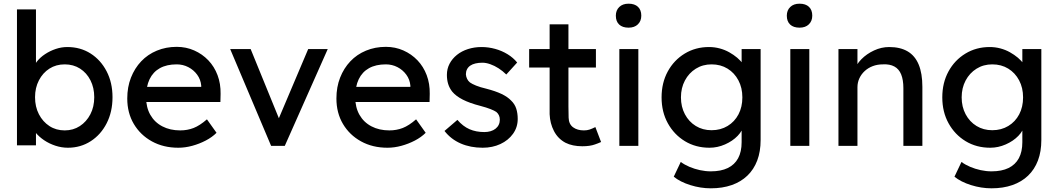

<svg xmlns="http://www.w3.org/2000/svg" viewBox="-20 -791 5738 1041"><path d="M149 -117 175 -131V-3H72V-740H175V-405L159 -414Q164 -437 181 -458.5Q198 -480 224.5 -497.5Q251 -515 282 -525.5Q313 -536 345 -536Q416 -536 471 -501Q526 -466 558 -404.5Q590 -343 590 -264Q590 -185 558.5 -123Q527 -61 472 -25.5Q417 10 348 10Q314 10 280.5 -1Q247 -12 219.5 -30.5Q192 -49 173.5 -71.5Q155 -94 149 -117ZM491 -264Q491 -315 470.5 -355.5Q450 -396 414 -419Q378 -442 331 -442Q284 -442 248 -419Q212 -396 191 -355.5Q170 -315 170 -264Q170 -212 191 -171.5Q212 -131 248 -107.5Q284 -84 331 -84Q377 -84 413 -107.5Q449 -131 470 -171.5Q491 -212 491 -264Z M670 -257Q670 -319 690 -370Q710 -421 745.5 -458.5Q781 -496 830.5 -516.5Q880 -537 938 -537Q989 -537 1033 -517.5Q1077 -498 1109.5 -464Q1142 -430 1159.5 -383.5Q1177 -337 1176 -282L1175 -238H746L723 -320H1086L1071 -303V-327Q1068 -360 1049 -386Q1030 -412 1001 -427Q972 -442 938 -442Q884 -442 847 -421.5Q810 -401 791 -361.5Q772 -322 772 -264Q772 -209 795 -168.5Q818 -128 860 -106Q902 -84 957 -84Q996 -84 1029.5 -97Q1063 -110 1102 -144L1154 -71Q1130 -47 1095.5 -29Q1061 -11 1022.5 -0.5Q984 10 947 10Q866 10 803.5 -24.5Q741 -59 705.5 -119Q670 -179 670 -257Z M1450 0 1228 -525H1339L1492 -150L1651 -525H1757L1524 0Z M1804 -257Q1804 -319 1824 -370Q1844 -421 1879.5 -458.5Q1915 -496 1964.5 -516.5Q2014 -537 2072 -537Q2123 -537 2167 -517.5Q2211 -498 2243.5 -464Q2276 -430 2293.5 -383.5Q2311 -337 2310 -282L2309 -238H1880L1857 -320H2220L2205 -303V-327Q2202 -360 2183 -386Q2164 -412 2135 -427Q2106 -442 2072 -442Q2018 -442 1981 -421.5Q1944 -401 1925 -361.5Q1906 -322 1906 -264Q1906 -209 1929 -168.5Q1952 -128 1994 -106Q2036 -84 2091 -84Q2130 -84 2163.5 -97Q2197 -110 2236 -144L2288 -71Q2264 -47 2229.5 -29Q2195 -11 2156.5 -0.5Q2118 10 2081 10Q2000 10 1937.5 -24.5Q1875 -59 1839.5 -119Q1804 -179 1804 -257Z M2390 -81 2460 -141Q2490 -106 2525.5 -90.5Q2561 -75 2606 -75Q2624 -75 2639.5 -79.5Q2655 -84 2666.5 -93Q2678 -102 2684 -114.5Q2690 -127 2690 -142Q2690 -168 2671 -184Q2661 -191 2639.5 -199.5Q2618 -208 2584 -217Q2526 -232 2489 -251Q2452 -270 2432 -294Q2417 -313 2410 -335.5Q2403 -358 2403 -385Q2403 -418 2417.5 -445.5Q2432 -473 2457.5 -493.5Q2483 -514 2517.5 -525Q2552 -536 2591 -536Q2628 -536 2664.5 -526Q2701 -516 2732 -497Q2763 -478 2784 -452L2725 -387Q2706 -406 2683.5 -420.5Q2661 -435 2638 -443Q2615 -451 2596 -451Q2575 -451 2558 -447Q2541 -443 2529.5 -435Q2518 -427 2512 -415Q2506 -403 2506 -388Q2507 -375 2512.5 -363.5Q2518 -352 2528 -344Q2539 -336 2561 -327Q2583 -318 2617 -310Q2667 -297 2699.5 -281.5Q2732 -266 2751 -246Q2771 -227 2779 -202Q2787 -177 2787 -146Q2787 -101 2761.5 -65.5Q2736 -30 2693 -10Q2650 10 2597 10Q2531 10 2478 -13Q2425 -36 2390 -81Z M3062 -425V-214Q3062 -181 3063 -153Q3064 -118 3087 -101Q3110 -84 3146 -84Q3163 -84 3176.5 -88.5Q3190 -93 3208 -102L3239 -21Q3221 -13 3206 -8Q3179 2 3137 2Q3084 2 3046 -17Q3005 -39 2983.5 -80.5Q2962 -122 2960 -172V-425H2849V-525H2960V-659H3062V-525H3211V-425Z M3338 0V-525H3441V0ZM3319 -706Q3319 -735 3337.5 -753Q3356 -771 3388 -771Q3421 -771 3439 -754Q3457 -737 3457 -706Q3457 -677 3438.5 -659Q3420 -641 3388 -641Q3355 -641 3337 -658Q3319 -675 3319 -706Z M3633 167 3671 87Q3691 102 3718 113.5Q3745 125 3775 131.5Q3805 138 3834 138Q3889 138 3926 120Q3963 102 3982 67Q4001 32 4001 -20V-121L4012 -114Q4007 -83 3979.5 -54.5Q3952 -26 3911 -8Q3870 10 3827 10Q3752 10 3693.5 -25.5Q3635 -61 3601 -122.5Q3567 -184 3567 -263Q3567 -342 3600.5 -403.5Q3634 -465 3692.5 -500.5Q3751 -536 3824 -536Q3854 -536 3882 -528.5Q3910 -521 3934 -507.5Q3958 -494 3977 -478Q3996 -462 4008 -444Q4020 -426 4023 -410L4001 -402V-525H4104V-32Q4104 31 4085.5 79.5Q4067 128 4032 161.5Q3997 195 3947 212.5Q3897 230 3834 230Q3778 230 3722.5 212.5Q3667 195 3633 167ZM4005 -263Q4005 -315 3983.5 -355.5Q3962 -396 3924.5 -419Q3887 -442 3838 -442Q3790 -442 3752.5 -418.5Q3715 -395 3693.5 -354.5Q3672 -314 3672 -263Q3672 -212 3693.5 -171.5Q3715 -131 3752.5 -108Q3790 -85 3838 -85Q3887 -85 3925 -108Q3963 -131 3984 -171Q4005 -211 4005 -263Z M4265 0V-525H4368V0ZM4246 -706Q4246 -735 4264.5 -753Q4283 -771 4315 -771Q4348 -771 4366 -754Q4384 -737 4384 -706Q4384 -677 4365.5 -659Q4347 -641 4315 -641Q4282 -641 4264 -658Q4246 -675 4246 -706Z M4526 -525H4629V-417L4611 -405Q4621 -440 4650 -469.5Q4679 -499 4719 -517.5Q4759 -536 4801 -536Q4861 -536 4901 -512.5Q4941 -489 4961 -441Q4981 -393 4981 -320V0H4878V-313Q4878 -358 4866 -387.5Q4854 -417 4829 -430.5Q4804 -444 4767 -442Q4737 -442 4712 -432.5Q4687 -423 4668.5 -406Q4650 -389 4639.5 -366.5Q4629 -344 4629 -318V0H4578Q4565 0 4552 0Q4539 0 4526 0Z M5155 167 5193 87Q5213 102 5240 113.5Q5267 125 5297 131.5Q5327 138 5356 138Q5411 138 5448 120Q5485 102 5504 67Q5523 32 5523 -20V-121L5534 -114Q5529 -83 5501.5 -54.5Q5474 -26 5433 -8Q5392 10 5349 10Q5274 10 5215.5 -25.5Q5157 -61 5123 -122.5Q5089 -184 5089 -263Q5089 -342 5122.5 -403.5Q5156 -465 5214.5 -500.5Q5273 -536 5346 -536Q5376 -536 5404 -528.5Q5432 -521 5456 -507.5Q5480 -494 5499 -478Q5518 -462 5530 -444Q5542 -426 5545 -410L5523 -402V-525H5626V-32Q5626 31 5607.5 79.5Q5589 128 5554 161.5Q5519 195 5469 212.5Q5419 230 5356 230Q5300 230 5244.5 212.5Q5189 195 5155 167ZM5527 -263Q5527 -315 5505.5 -355.5Q5484 -396 5446.5 -419Q5409 -442 5360 -442Q5312 -442 5274.5 -418.5Q5237 -395 5215.5 -354.5Q5194 -314 5194 -263Q5194 -212 5215.5 -171.5Q5237 -131 5274.5 -108Q5312 -85 5360 -85Q5409 -85 5447 -108Q5485 -131 5506 -171Q5527 -211 5527 -263Z"/></svg>

Font: Mach
Style: Regular
Weight: 400
Version: Version 1.002